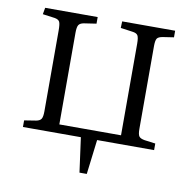

<svg xmlns="http://www.w3.org/2000/svg" viewBox="-75 -582 801 803"><g transform="rotate(10 325.5 -180.0)"><path d="M314 147 294 0H48V-28L98 -36Q114 -39 119.5 -48Q125 -57 125 -80V-423Q125 -451 120.5 -460Q116 -469 100 -472L48 -479L53 -507H276V-479L223 -471Q207 -468 201.5 -459Q196 -450 196 -426V-37H458V-426Q458 -452 452.5 -461Q447 -470 429 -472L379 -479L380 -507H605V-479L559 -472Q540 -469 534.5 -460.5Q529 -452 529 -428V-77Q529 -53 535 -45Q541 -37 559 -34L605 -28V0H363L345 147Z"/></g></svg>

Font: Literata 36pt Light
Style: Regular
Weight: 300
Designer: Latin by Veronika Burian and Jose Scaglione. Greek by Irene Vlachou. Cyrillic by Vera Evstafieva.
Foundry: TypeTogether
Version: Version 3.002